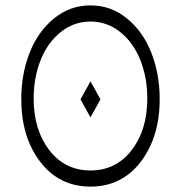

<svg xmlns="http://www.w3.org/2000/svg" viewBox="-20 -694 672 713"><path d="M316 -392 353 -325 316 -258 279 -325ZM573 -326Q573 -185 502.5 -93Q432 -1 316 -1Q200 -1 129.5 -93Q59 -185 59 -326Q59 -419 90 -498Q121 -577 180.5 -625.5Q240 -674 316 -674Q392 -674 451.5 -625.5Q511 -577 542 -498Q573 -419 573 -326ZM105 -328Q105 -212 163 -136.5Q221 -61 316 -61Q411 -61 469 -136.5Q527 -212 527 -328Q527 -405 501.5 -470Q476 -535 427 -574.5Q378 -614 316 -614Q254 -614 205 -574.5Q156 -535 130.5 -470Q105 -405 105 -328Z"/></svg>

Font: HiLo-Deco
Style: Deco
Weight: 500
Version: Version 001.000